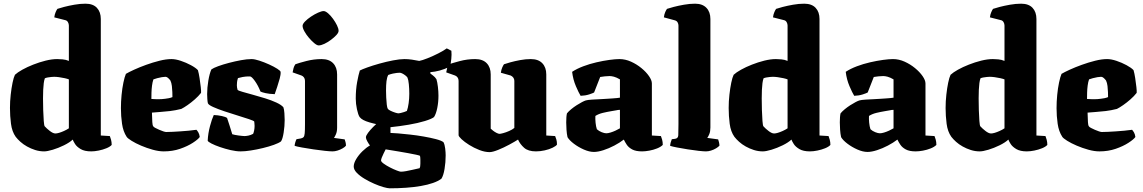

<svg xmlns="http://www.w3.org/2000/svg" viewBox="-20 -820 6193 1040"><path d="M219 0Q194 0 170.5 -7.5Q147 -15 126.5 -26.5Q106 -38 90.5 -52Q75 -66 65 -79Q45 -107 39.5 -149.5Q34 -192 34 -235Q34 -271 38 -307Q42 -343 48 -372Q54 -401 61 -415Q75 -428 101 -442.5Q127 -457 160 -470Q193 -483 227 -491.5Q261 -500 290 -500Q301 -500 319 -498.5Q337 -497 353 -490V-682Q353 -691 348 -700Q343 -709 333 -711L274 -726Q276 -742 281.5 -754.5Q287 -767 291 -772Q302 -776 327 -782.5Q352 -789 383 -794.5Q414 -800 443 -800Q484 -800 505 -777.5Q526 -755 526 -717V-86L575 -83Q578 -76 581.5 -63Q585 -50 585 -35Q576 -25 556.5 -17Q537 -9 514.5 -4.5Q492 0 474 0Q438 0 417 -12.5Q396 -25 386.5 -40Q377 -55 374 -64Q357 -48 326.5 -33Q296 -18 266 -9Q236 0 219 0ZM280 -97Q288 -97 300 -100.5Q312 -104 326.5 -110.5Q341 -117 353 -125V-390Q346 -393 330.5 -396.5Q315 -400 299.5 -402Q284 -404 273 -404Q266 -404 257 -403Q248 -402 239 -400.5Q230 -399 223 -396Q219 -385 217 -369.5Q215 -354 214 -333.5Q213 -313 213 -287Q213 -258 214 -224Q215 -190 217 -165Q219 -140 222 -136Q227 -130 234.5 -123.5Q242 -117 249.5 -111Q257 -105 265 -101Q273 -97 280 -97Z M867 0Q840 0 807.5 -9Q775 -18 744.5 -31Q714 -44 692.5 -57.5Q671 -71 666 -79Q647 -108 641 -149.5Q635 -191 635 -234Q635 -269 638.5 -305.5Q642 -342 648.5 -373Q655 -404 662 -420Q677 -429 706.5 -442.5Q736 -456 772 -469Q808 -482 844 -491Q880 -500 909 -500Q931 -500 959.5 -490.5Q988 -481 1014 -467Q1040 -453 1052 -440Q1057 -423 1061 -397Q1065 -371 1067.5 -348Q1070 -325 1069 -317Q1055 -299 1035 -281.5Q1015 -264 995.5 -250.5Q976 -237 962 -230Q930 -222 901 -218.5Q872 -215 847.5 -213.5Q823 -212 803 -210Q804 -176 805 -158.5Q806 -141 810 -136Q812 -132 821.5 -127Q831 -122 842.5 -117Q854 -112 864.5 -108.5Q875 -105 880 -105Q895 -105 915 -106Q935 -107 957 -108.5Q979 -110 1001.5 -112Q1024 -114 1044 -117Q1049 -112 1054.5 -102.5Q1060 -93 1062 -78Q1053 -65 1024.5 -46.5Q996 -28 955.5 -14Q915 0 867 0ZM855 -283Q865 -284 874.5 -285Q884 -286 894 -288Q904 -290 914 -294Q914 -305 913.5 -321Q913 -337 911 -354Q909 -371 903 -384Q896 -393 890.5 -397.5Q885 -402 881.5 -403Q878 -404 876 -404Q869 -404 856.5 -402Q844 -400 831.5 -396.5Q819 -393 811 -390Q806 -376 803.5 -356.5Q801 -337 800.5 -318Q800 -299 800 -284Q817 -283 830 -282.5Q843 -282 855 -283Z M1284 0Q1259 0 1229 -7Q1199 -14 1171.5 -23.5Q1144 -33 1125.5 -42.5Q1107 -52 1105 -58Q1107 -98 1117.5 -137Q1128 -176 1138 -197Q1161 -196 1181.5 -191.5Q1202 -187 1210 -181Q1216 -165 1223.5 -140Q1231 -115 1238 -93Q1250 -89 1273 -86Q1296 -83 1305 -83Q1313 -83 1325.5 -85.5Q1338 -88 1351 -95Q1354 -101 1356.5 -113Q1359 -125 1359 -138Q1359 -146 1358 -153.5Q1357 -161 1357 -162Q1354 -166 1329 -174.5Q1304 -183 1268 -194Q1232 -205 1196 -217Q1160 -229 1134.5 -240.5Q1109 -252 1106 -261Q1104 -269 1103 -284.5Q1102 -300 1102 -310Q1102 -345 1108.5 -383.5Q1115 -422 1125 -444Q1136 -452 1162 -461.5Q1188 -471 1220.5 -479.5Q1253 -488 1285.5 -494Q1318 -500 1343 -500Q1359 -500 1385 -491.5Q1411 -483 1437.5 -471Q1464 -459 1482 -447.5Q1500 -436 1500 -430Q1501 -416 1495 -394Q1489 -372 1481.5 -349.5Q1474 -327 1468 -310Q1438 -311 1418.5 -315.5Q1399 -320 1391 -324Q1378 -357 1360.5 -381.5Q1343 -406 1334 -406Q1322 -406 1313 -405.5Q1304 -405 1294.5 -403Q1285 -401 1269 -397Q1265 -385 1264 -375.5Q1263 -366 1263 -358Q1263 -351 1264 -346Q1265 -341 1267 -333Q1271 -329 1293.5 -322.5Q1316 -316 1349 -307Q1382 -298 1416 -287.5Q1450 -277 1477 -264.5Q1504 -252 1515 -239Q1519 -228 1520.5 -207Q1522 -186 1522 -170Q1522 -137 1516.5 -102Q1511 -67 1502 -54Q1490 -45 1463.5 -35.5Q1437 -26 1404 -18Q1371 -10 1339 -5Q1307 0 1284 0Z M1781 0Q1768 0 1739.5 -3Q1711 -6 1677.5 -11Q1644 -16 1616 -21Q1588 -26 1576 -30Q1576 -37 1579 -47.5Q1582 -58 1586 -66L1609 -70Q1619 -72 1624 -77Q1629 -82 1630.5 -98Q1632 -114 1632 -147V-382Q1632 -393 1626.5 -400.5Q1621 -408 1613 -411L1565 -428Q1567 -440 1570 -451Q1573 -462 1580 -472Q1599 -479 1639.5 -489.5Q1680 -500 1722 -500Q1763 -500 1784.5 -477.5Q1806 -455 1806 -417V-129Q1806 -107 1799.5 -92.5Q1793 -78 1789 -73L1847 -65Q1849 -60 1851.5 -50.5Q1854 -41 1854 -31Q1849 -24 1836 -16.5Q1823 -9 1808.5 -4.5Q1794 0 1781 0ZM1706 -574Q1697 -574 1682.5 -586Q1668 -598 1653.5 -615Q1639 -632 1629 -650Q1619 -668 1619 -680Q1619 -690 1632 -703.5Q1645 -717 1664.5 -730Q1684 -743 1703 -751.5Q1722 -760 1733 -760Q1743 -760 1757 -748Q1771 -736 1784 -718Q1797 -700 1805.5 -682.5Q1814 -665 1814 -653Q1814 -643 1802 -630Q1790 -617 1772.5 -604Q1755 -591 1737 -582.5Q1719 -574 1706 -574Z M2091 200Q2080 200 2057 193.5Q2034 187 2006.5 175Q1979 163 1954 148Q1929 133 1912.5 116Q1896 99 1896 82Q1896 64 1909.5 41.5Q1923 19 1943.5 -1Q1964 -21 1984 -32Q1977 -41 1969.5 -54.5Q1962 -68 1962 -76Q1962 -85 1973.5 -100.5Q1985 -116 2000.5 -131.5Q2016 -147 2027 -156L2095 -140V-100Q2107 -100 2136 -97.5Q2165 -95 2201.5 -91Q2238 -87 2275 -80.5Q2312 -74 2341 -66.5Q2370 -59 2382 -50Q2389 -37 2391.5 -15.5Q2394 6 2394 22Q2394 59 2388 95Q2382 131 2371 148Q2354 161 2325.5 171Q2297 181 2259.5 187.5Q2222 194 2179 197Q2136 200 2091 200ZM2151 110Q2163 110 2179.5 107Q2196 104 2215.5 99.5Q2235 95 2253 91Q2255 86 2256 81.5Q2257 77 2257 66Q2257 58 2257 45.5Q2257 33 2255 24Q2252 22 2234 18Q2216 14 2190.5 9.5Q2165 5 2139 0.5Q2113 -4 2093.5 -7Q2074 -10 2069 -11Q2064 -1 2058 11Q2052 23 2048 33.5Q2044 44 2044 49Q2044 56 2058.5 66.5Q2073 77 2092.5 87Q2112 97 2129 103.5Q2146 110 2151 110ZM2095 -131Q2059 -139 2030.5 -145Q2002 -151 1981.5 -157Q1961 -163 1948 -170Q1935 -177 1928 -186Q1920 -198 1913.5 -228Q1907 -258 1907 -286Q1907 -335 1914.5 -375.5Q1922 -416 1929 -438Q1940 -444 1969 -454.5Q1998 -465 2035.5 -475.5Q2073 -486 2109.5 -493Q2146 -500 2171 -500Q2190 -500 2211 -497Q2232 -494 2251 -490Q2267 -493 2296 -504.5Q2325 -516 2354.5 -531Q2384 -546 2400 -558L2425 -545Q2427 -525 2424.5 -500.5Q2422 -476 2417 -459Q2388 -445 2362 -438Q2336 -431 2311 -429V-422Q2316 -418 2326 -410.5Q2336 -403 2344 -391Q2349 -375 2352 -349.5Q2355 -324 2355 -302Q2355 -267 2348.5 -235Q2342 -203 2331 -186Q2319 -176 2281.5 -164.5Q2244 -153 2194 -144.5Q2144 -136 2095 -131ZM2139 -206Q2142 -206 2150.5 -208Q2159 -210 2168.5 -213Q2178 -216 2184 -219Q2190 -236 2193.5 -261Q2197 -286 2197 -312Q2197 -339 2194.5 -364Q2192 -389 2187 -400Q2183 -406 2175 -412Q2167 -418 2159 -422Q2151 -426 2145 -426Q2139 -426 2129.5 -425Q2120 -424 2108.5 -421.5Q2097 -419 2083 -414Q2076 -401 2073.5 -380.5Q2071 -360 2071 -329Q2071 -313 2072 -292Q2073 -271 2075 -253.5Q2077 -236 2081 -230Q2085 -225 2096.5 -219.5Q2108 -214 2120.5 -210Q2133 -206 2139 -206Z M2632 4Q2606 4 2576.5 -7.5Q2547 -19 2521.5 -35Q2496 -51 2480 -66Q2464 -81 2464 -88V-382Q2464 -393 2458.5 -400.5Q2453 -408 2445 -411L2397 -428Q2399 -440 2402 -451Q2405 -462 2412 -472Q2429 -478 2470 -489Q2511 -500 2554 -500Q2595 -500 2616.5 -477.5Q2638 -455 2638 -417V-123Q2642 -119 2651 -112Q2660 -105 2670 -100Q2680 -95 2686 -95Q2691 -95 2706 -99Q2721 -103 2738 -110.5Q2755 -118 2766 -127V-382Q2766 -392 2760.5 -399.5Q2755 -407 2746 -411L2693 -426Q2695 -442 2700.5 -454.5Q2706 -467 2710 -472Q2721 -476 2744.5 -482.5Q2768 -489 2797.5 -494.5Q2827 -500 2855 -500Q2896 -500 2917.5 -477.5Q2939 -455 2939 -417V-86L2987 -83Q2990 -76 2993.5 -64.5Q2997 -53 2997 -37Q2992 -29 2973.5 -20Q2955 -11 2930.5 -5.5Q2906 0 2883 0Q2841 0 2819 -19.5Q2797 -39 2786 -64Q2769 -53 2738.5 -36.5Q2708 -20 2678 -8Q2648 4 2632 4Z M3197 3Q3172 3 3142.5 -10Q3113 -23 3088.5 -41.5Q3064 -60 3054 -77Q3050 -95 3048.5 -117.5Q3047 -140 3047 -157Q3047 -173 3048 -185.5Q3049 -198 3051 -206Q3060 -217 3074 -228.5Q3088 -240 3103.5 -250Q3119 -260 3132.5 -267Q3146 -274 3153 -276Q3163 -279 3187.5 -280.5Q3212 -282 3235 -283Q3253 -284 3269 -285Q3285 -286 3299 -287Q3313 -288 3323 -289Q3333 -290 3338 -291V-390Q3319 -401 3305.5 -404.5Q3292 -408 3282 -408Q3273 -408 3256.5 -406.5Q3240 -405 3231 -403L3198 -319Q3191 -315 3171 -308.5Q3151 -302 3125 -301Q3115 -317 3099.5 -353Q3084 -389 3079 -431Q3105 -448 3139.5 -461Q3174 -474 3211 -482.5Q3248 -491 3281 -495.5Q3314 -500 3335 -500Q3367 -500 3398 -486Q3429 -472 3454.5 -451Q3480 -430 3495.5 -407.5Q3511 -385 3511 -368V-86L3560 -83Q3563 -76 3566.5 -63.5Q3570 -51 3570 -35Q3559 -24 3539 -16Q3519 -8 3497 -4Q3475 0 3458 0Q3424 0 3404.5 -10.5Q3385 -21 3375 -36Q3365 -51 3359 -64Q3337 -47 3307.5 -31.5Q3278 -16 3248.5 -6.5Q3219 3 3197 3ZM3264 -98Q3273 -98 3286.5 -102Q3300 -106 3314 -112.5Q3328 -119 3338 -125V-225Q3328 -225 3318 -222.5Q3308 -220 3292 -218Q3268 -214 3245 -208.5Q3222 -203 3205 -192Q3204 -176 3206 -155.5Q3208 -135 3213 -120Q3224 -110 3239 -104Q3254 -98 3264 -98Z M3804 0Q3791 0 3764 -3Q3737 -6 3705.5 -11Q3674 -16 3648 -21Q3622 -26 3610 -30Q3610 -38 3613 -48.5Q3616 -59 3619 -66L3636 -68Q3653 -70 3654 -87Q3655 -104 3655 -147V-682Q3655 -690 3650.5 -698.5Q3646 -707 3635 -710L3576 -726Q3578 -743 3583.5 -755Q3589 -767 3593 -772Q3604 -776 3629 -782.5Q3654 -789 3685 -794.5Q3716 -800 3745 -800Q3785 -800 3806.5 -777.5Q3828 -755 3828 -717V-129Q3828 -108 3822 -93.5Q3816 -79 3811 -73L3870 -65Q3872 -60 3874.5 -49.5Q3877 -39 3877 -31Q3871 -24 3858.5 -16.5Q3846 -9 3831.5 -4.5Q3817 0 3804 0Z M4112 0Q4087 0 4063.5 -7.5Q4040 -15 4019.5 -26.5Q3999 -38 3983.5 -52Q3968 -66 3958 -79Q3938 -107 3932.5 -149.5Q3927 -192 3927 -235Q3927 -271 3931 -307Q3935 -343 3941 -372Q3947 -401 3954 -415Q3968 -428 3994 -442.5Q4020 -457 4053 -470Q4086 -483 4120 -491.5Q4154 -500 4183 -500Q4194 -500 4212 -498.5Q4230 -497 4246 -490V-682Q4246 -691 4241 -700Q4236 -709 4226 -711L4167 -726Q4169 -742 4174.5 -754.5Q4180 -767 4184 -772Q4195 -776 4220 -782.5Q4245 -789 4276 -794.5Q4307 -800 4336 -800Q4377 -800 4398 -777.5Q4419 -755 4419 -717V-86L4468 -83Q4471 -76 4474.5 -63Q4478 -50 4478 -35Q4469 -25 4449.5 -17Q4430 -9 4407.5 -4.5Q4385 0 4367 0Q4331 0 4310 -12.5Q4289 -25 4279.5 -40Q4270 -55 4267 -64Q4250 -48 4219.5 -33Q4189 -18 4159 -9Q4129 0 4112 0ZM4173 -97Q4181 -97 4193 -100.5Q4205 -104 4219.5 -110.5Q4234 -117 4246 -125V-390Q4239 -393 4223.5 -396.5Q4208 -400 4192.5 -402Q4177 -404 4166 -404Q4159 -404 4150 -403Q4141 -402 4132 -400.5Q4123 -399 4116 -396Q4112 -385 4110 -369.5Q4108 -354 4107 -333.5Q4106 -313 4106 -287Q4106 -258 4107 -224Q4108 -190 4110 -165Q4112 -140 4115 -136Q4120 -130 4127.5 -123.5Q4135 -117 4142.5 -111Q4150 -105 4158 -101Q4166 -97 4173 -97Z M4679 3Q4654 3 4624.5 -10Q4595 -23 4570.5 -41.5Q4546 -60 4536 -77Q4532 -95 4530.5 -117.5Q4529 -140 4529 -157Q4529 -173 4530 -185.5Q4531 -198 4533 -206Q4542 -217 4556 -228.5Q4570 -240 4585.5 -250Q4601 -260 4614.5 -267Q4628 -274 4635 -276Q4645 -279 4669.5 -280.5Q4694 -282 4717 -283Q4735 -284 4751 -285Q4767 -286 4781 -287Q4795 -288 4805 -289Q4815 -290 4820 -291V-390Q4801 -401 4787.5 -404.5Q4774 -408 4764 -408Q4755 -408 4738.5 -406.5Q4722 -405 4713 -403L4680 -319Q4673 -315 4653 -308.5Q4633 -302 4607 -301Q4597 -317 4581.5 -353Q4566 -389 4561 -431Q4587 -448 4621.5 -461Q4656 -474 4693 -482.5Q4730 -491 4763 -495.5Q4796 -500 4817 -500Q4849 -500 4880 -486Q4911 -472 4936.5 -451Q4962 -430 4977.5 -407.5Q4993 -385 4993 -368V-86L5042 -83Q5045 -76 5048.5 -63.5Q5052 -51 5052 -35Q5041 -24 5021 -16Q5001 -8 4979 -4Q4957 0 4940 0Q4906 0 4886.5 -10.5Q4867 -21 4857 -36Q4847 -51 4841 -64Q4819 -47 4789.5 -31.5Q4760 -16 4730.5 -6.5Q4701 3 4679 3ZM4746 -98Q4755 -98 4768.5 -102Q4782 -106 4796 -112.5Q4810 -119 4820 -125V-225Q4810 -225 4800 -222.5Q4790 -220 4774 -218Q4750 -214 4727 -208.5Q4704 -203 4687 -192Q4686 -176 4688 -155.5Q4690 -135 4695 -120Q4706 -110 4721 -104Q4736 -98 4746 -98Z M5287 0Q5262 0 5238.5 -7.5Q5215 -15 5194.5 -26.5Q5174 -38 5158.5 -52Q5143 -66 5133 -79Q5113 -107 5107.5 -149.5Q5102 -192 5102 -235Q5102 -271 5106 -307Q5110 -343 5116 -372Q5122 -401 5129 -415Q5143 -428 5169 -442.5Q5195 -457 5228 -470Q5261 -483 5295 -491.5Q5329 -500 5358 -500Q5369 -500 5387 -498.5Q5405 -497 5421 -490V-682Q5421 -691 5416 -700Q5411 -709 5401 -711L5342 -726Q5344 -742 5349.5 -754.5Q5355 -767 5359 -772Q5370 -776 5395 -782.5Q5420 -789 5451 -794.5Q5482 -800 5511 -800Q5552 -800 5573 -777.5Q5594 -755 5594 -717V-86L5643 -83Q5646 -76 5649.5 -63Q5653 -50 5653 -35Q5644 -25 5624.5 -17Q5605 -9 5582.5 -4.5Q5560 0 5542 0Q5506 0 5485 -12.5Q5464 -25 5454.5 -40Q5445 -55 5442 -64Q5425 -48 5394.5 -33Q5364 -18 5334 -9Q5304 0 5287 0ZM5348 -97Q5356 -97 5368 -100.5Q5380 -104 5394.5 -110.5Q5409 -117 5421 -125V-390Q5414 -393 5398.5 -396.5Q5383 -400 5367.5 -402Q5352 -404 5341 -404Q5334 -404 5325 -403Q5316 -402 5307 -400.5Q5298 -399 5291 -396Q5287 -385 5285 -369.5Q5283 -354 5282 -333.5Q5281 -313 5281 -287Q5281 -258 5282 -224Q5283 -190 5285 -165Q5287 -140 5290 -136Q5295 -130 5302.5 -123.5Q5310 -117 5317.5 -111Q5325 -105 5333 -101Q5341 -97 5348 -97Z M5935 0Q5908 0 5875.5 -9Q5843 -18 5812.5 -31Q5782 -44 5760.5 -57.5Q5739 -71 5734 -79Q5715 -108 5709 -149.5Q5703 -191 5703 -234Q5703 -269 5706.5 -305.5Q5710 -342 5716.5 -373Q5723 -404 5730 -420Q5745 -429 5774.5 -442.5Q5804 -456 5840 -469Q5876 -482 5912 -491Q5948 -500 5977 -500Q5999 -500 6027.5 -490.5Q6056 -481 6082 -467Q6108 -453 6120 -440Q6125 -423 6129 -397Q6133 -371 6135.5 -348Q6138 -325 6137 -317Q6123 -299 6103 -281.5Q6083 -264 6063.5 -250.5Q6044 -237 6030 -230Q5998 -222 5969 -218.5Q5940 -215 5915.5 -213.5Q5891 -212 5871 -210Q5872 -176 5873 -158.5Q5874 -141 5878 -136Q5880 -132 5889.5 -127Q5899 -122 5910.5 -117Q5922 -112 5932.5 -108.5Q5943 -105 5948 -105Q5963 -105 5983 -106Q6003 -107 6025 -108.5Q6047 -110 6069.5 -112Q6092 -114 6112 -117Q6117 -112 6122.5 -102.5Q6128 -93 6130 -78Q6121 -65 6092.5 -46.5Q6064 -28 6023.5 -14Q5983 0 5935 0ZM5923 -283Q5933 -284 5942.5 -285Q5952 -286 5962 -288Q5972 -290 5982 -294Q5982 -305 5981.5 -321Q5981 -337 5979 -354Q5977 -371 5971 -384Q5964 -393 5958.5 -397.5Q5953 -402 5949.5 -403Q5946 -404 5944 -404Q5937 -404 5924.5 -402Q5912 -400 5899.5 -396.5Q5887 -393 5879 -390Q5874 -376 5871.5 -356.5Q5869 -337 5868.5 -318Q5868 -299 5868 -284Q5885 -283 5898 -282.5Q5911 -282 5923 -283Z"/></svg>

Font: Texturina 12pt Black
Style: Regular
Weight: 900
Designer: Guillermo Torres Carreño
Foundry: Omnibus-Type
Version: Version 1.002